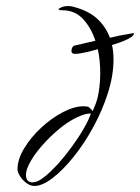

<svg xmlns="http://www.w3.org/2000/svg" viewBox="-20 -597 464 636"><path d="M94 19Q80 19 67 9Q54 -1 46 -14Q38 -27 38 -36Q38 -69 60 -105.5Q82 -142 116.5 -174Q151 -206 188.5 -225.5Q226 -245 257 -245Q263 -245 269.5 -244Q276 -243 287 -229L292 -241Q303 -265 307.5 -295Q312 -325 312 -356Q312 -397 304 -434Q295 -432 283.5 -428.5Q272 -425 260 -423Q244 -419 231.5 -418.5Q219 -418 217 -425Q216 -432 219 -438.5Q222 -445 227 -446Q244 -450 261.5 -454Q279 -458 296 -462Q282 -505 255 -534Q228 -563 187 -563Q174 -563 174 -566Q174 -569 184 -573Q194 -577 207 -577Q216 -577 225 -574Q274 -561 302.5 -534.5Q331 -508 344 -472Q356 -475 367 -477Q373 -479 389.5 -481.5Q406 -484 420 -487Q423 -488 424 -485Q424 -484 420.5 -479.5Q417 -475 406 -469Q395 -463 380 -457.5Q365 -452 351 -448Q356 -426 356 -400Q356 -347 337.5 -289Q319 -231 289 -176Q259 -121 223.5 -77Q188 -33 154 -7Q120 19 94 19ZM88 7Q100 7 116 -3Q131 -13 146 -27.5Q161 -42 173 -55Q197 -82 219.5 -113Q242 -144 258.5 -173Q275 -202 281 -221Q265 -221 247 -213.5Q229 -206 219 -200Q191 -184 160.5 -156.5Q130 -129 105 -97.5Q80 -66 69 -36Q66 -26 66 -18Q66 7 88 7Z"/></svg>

Font: The Nautigal
Style: Regular
Weight: 400
Designer: Robert E. Leuschke
Foundry: Robert E. Leuschke
Version: Version 1.100; ttfautohint (v1.8.3)